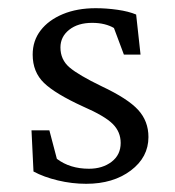

<svg xmlns="http://www.w3.org/2000/svg" viewBox="-20 -445 430 473"><path d="M192.4 7.8Q157.2 7.8 122.6 -0.5Q87.9 -8.8 62.5 -22.5L57.6 -124H101.6L120.1 -53.7Q152.3 -29.3 199.2 -29.3Q232.4 -29.3 254.9 -46.4Q277.3 -63.5 277.3 -92.8Q277.3 -120.1 257.8 -139.6Q238.3 -159.2 184.6 -182.6Q116.2 -213.9 88.4 -240.7Q60.5 -267.6 60.5 -310.5Q60.5 -344.7 80.1 -370.1Q99.6 -395.5 134.8 -410.2Q169.9 -424.8 215.8 -424.8Q242.2 -424.8 269.5 -420.9Q296.9 -417 315.4 -409.2L326.2 -310.5H285.2L260.7 -376Q251 -381.8 237.3 -385.3Q223.6 -388.7 207 -388.7Q171.9 -388.7 150.4 -371.6Q128.9 -354.5 128.9 -328.1Q128.9 -297.9 151.4 -278.8Q173.8 -259.8 230.5 -232.4Q294.9 -202.1 320.3 -174.3Q345.7 -146.5 345.7 -107.4Q345.7 -57.6 302.2 -24.9Q258.8 7.8 192.4 7.8Z"/></svg>

Font: Crimson Pro Light
Style: Regular
Weight: 300
Designer: Jacques Le Bailly
Foundry: Baron von Fonthausen
Version: Version 1.003